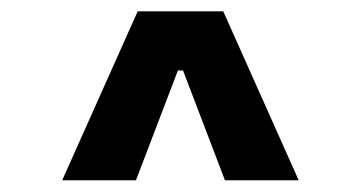

<svg xmlns="http://www.w3.org/2000/svg" viewBox="-20 -713 626 333"><path d="M87.9 -400.4 218.8 -693.4H367.2L498 -400.4H370.1L297.4 -590.8H288.6L215.8 -400.4Z"/></svg>

Font: Cascadia Mono
Style: Regular
Weight: 400
Monospace: yes
Designer: Aaron Bell
Foundry: Saja Typeworks
Version: Version 2102.003